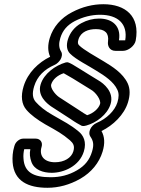

<svg xmlns="http://www.w3.org/2000/svg" viewBox="-20 -703 667 910"><path d="M225.5 116C281.5 116 356 85 377.4 15C391.5 -31 375 -62 352.5 -80C312.5 -113 286.2 -125 229.3 -158C193.4 -178 167.1 -200 149.3 -220C134.5 -237 131.5 -260 141.9 -294C156.6 -342 190.3 -374 237.8 -395C251.6 -401 261 -412 266.7 -421C272.8 -431 276.7 -447 270 -458C258.5 -476 257.9 -497 265.9 -523C276.9 -559 298.5 -584 334.4 -603C373.5 -623 413.5 -633 454.5 -633C538.5 -633 586.4 -590 573.5 -512H544.5C543.8 -513 544.1 -514 544.1 -514C554 -579 513 -615 450 -615C421 -615 392.9 -608 365.3 -593C333.1 -576 311.2 -547 301.8 -516C293.5 -489 295.9 -464 313 -448C339.7 -421 400.5 -391 436.5 -368C476.2 -344 519.3 -315 536 -278C544.1 -262 544 -242 536.6 -218C524.4 -178 484.8 -140 439 -121C409 -108 395.6 -74 408.1 -56C422 -36 426.5 -18 416.1 16C404.2 55 382.9 82 345.2 104C306.2 127 265.1 137 220.1 137C139.1 137 95.1 114 91.3 48C89.9 33 91.8 17 94.8 4H123.8C119.4 25 121.5 44 129.1 65C142.8 102 183.5 116 225.5 116ZM177.1 -7C183.6 -28 171.1 -46 149.1 -46H90.1C71.1 -46 53.9 -29 49.6 -15L47.4 -8C39.8 17 38.2 42 39.8 66C46.3 156 113.8 187 204.8 187C257.8 187 310.1 173 361 144C413.1 114 449.9 69 466.1 16C478.3 -24 475.8 -55 461.1 -82C516.3 -109 568.6 -159 586.6 -218C597 -252 597.2 -282 585.2 -308C562.1 -357 511.6 -388 472 -412C434 -435 375.8 -467 355.2 -488C349 -494 347.2 -501 351.8 -516C363.1 -553 399.7 -565 434.7 -565C477.7 -565 496.9 -546 492 -507C488.6 -486 499.2 -462 527.2 -462H563.2C588.2 -462 618.6 -486 623.2 -511C644.7 -627 573.8 -683 469.8 -683C420.8 -683 370.1 -671 321.2 -645C268.9 -618 231.8 -575 215.9 -523C206.1 -491 205.6 -460 217.7 -434C162.4 -407 111.8 -359 91.9 -294C77.8 -248 81.9 -209 105.6 -182C126.3 -158 156.6 -136 193.9 -114C252.8 -81 275.1 -69 311.6 -38C327.3 -24 335.4 -11 327.4 15C318.2 45 284.8 66 240.8 66C188.8 66 164.3 35 177.1 -7ZM291.4 -407C242.2 -393 188.2 -354 172.6 -303C156.1 -249 202.1 -213 221.8 -199L312.8 -140C340 -121 352.2 -115 366.7 -107C373.8 -104 386.7 -107 389 -108C436 -121 488.6 -159 504.2 -210C521.6 -267 471.2 -308 446.4 -322C417.6 -339 390.1 -357 360.6 -375C334.5 -391 318.6 -401 308.8 -405C303.4 -407 302 -409 291.4 -407ZM259.3 -243C239.6 -257 217.7 -287 222.6 -303C229.7 -326 251.8 -346 281.8 -356C289.6 -352 304.9 -343 325.2 -331C354.7 -313 382.5 -296 411 -278C433.3 -266 460 -229 454.2 -210C447.8 -189 422.8 -166 393 -157C385.2 -161 371 -170 350.3 -184Z"/></svg>

Font: DIN Rundschrift
Style: EngKontKu
Weight: 400
Width: 3
Version: Version 1.027